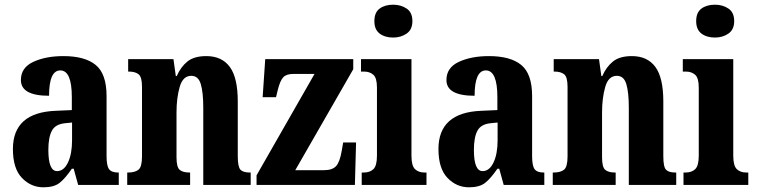

<svg xmlns="http://www.w3.org/2000/svg" viewBox="-20 -788 3224 818"><path d="M165 10Q210 10 234 -9Q258 -28 286 -69H294L313 0H486V-53H483Q455 -53 444.5 -67.5Q434 -82 434 -123V-379Q434 -473 388 -511Q342 -549 250 -549Q175 -549 122 -524.5Q69 -500 69 -447Q69 -380 189 -380Q189 -488 237 -488Q286 -488 286 -374V-319L218 -316Q35 -309 35 -153Q35 -70 73.5 -30Q112 10 165 10ZM223 -59Q186 -59 186 -149Q186 -203 201 -231Q216 -259 257 -263L287 -266V-191Q287 -132 269.5 -95.5Q252 -59 223 -59Z M522 0H790V-53H787Q759 -53 745.5 -64.5Q732 -76 732 -118V-309Q732 -370 745.5 -417.5Q759 -465 795 -465Q825 -465 835.5 -429.5Q846 -394 846 -330V0H1048V-53H1044Q1016 -53 1004.5 -65Q993 -77 993 -123V-356Q993 -457 959 -503Q925 -549 859 -549Q807 -549 778.5 -526Q750 -503 733 -464H729L719 -536H526V-483H530Q556 -483 570.5 -471.5Q585 -460 585 -418V-122Q585 -77 570 -65Q555 -53 526 -53H522Z M1073 0H1492L1497 -181H1442L1436 -146Q1428 -98 1412 -80.5Q1396 -63 1361 -63H1238L1485 -493V-536H1110L1099 -374H1156L1163 -403Q1173 -444 1186.5 -458.5Q1200 -473 1229 -473H1320L1073 -41Z M1655 -628Q1688 -628 1712.5 -645Q1737 -662 1737 -698Q1737 -735 1712.5 -751.5Q1688 -768 1655 -768Q1620 -768 1597.5 -751.5Q1575 -735 1575 -698Q1575 -662 1597.5 -645Q1620 -628 1655 -628ZM1521 0H1797V-53H1788Q1763 -53 1748 -67.5Q1733 -82 1733 -125V-536H1518V-483H1532Q1555 -483 1570.5 -469.5Q1586 -456 1586 -415V-125Q1586 -82 1571 -67.5Q1556 -53 1530 -53H1521Z M1978 10Q2023 10 2047 -9Q2071 -28 2099 -69H2107L2126 0H2299V-53H2296Q2268 -53 2257.5 -67.5Q2247 -82 2247 -123V-379Q2247 -473 2201 -511Q2155 -549 2063 -549Q1988 -549 1935 -524.5Q1882 -500 1882 -447Q1882 -380 2002 -380Q2002 -488 2050 -488Q2099 -488 2099 -374V-319L2031 -316Q1848 -309 1848 -153Q1848 -70 1886.5 -30Q1925 10 1978 10ZM2036 -59Q1999 -59 1999 -149Q1999 -203 2014 -231Q2029 -259 2070 -263L2100 -266V-191Q2100 -132 2082.5 -95.5Q2065 -59 2036 -59Z M2335 0H2603V-53H2600Q2572 -53 2558.5 -64.5Q2545 -76 2545 -118V-309Q2545 -370 2558.5 -417.5Q2572 -465 2608 -465Q2638 -465 2648.5 -429.5Q2659 -394 2659 -330V0H2861V-53H2857Q2829 -53 2817.5 -65Q2806 -77 2806 -123V-356Q2806 -457 2772 -503Q2738 -549 2672 -549Q2620 -549 2591.5 -526Q2563 -503 2546 -464H2542L2532 -536H2339V-483H2343Q2369 -483 2383.5 -471.5Q2398 -460 2398 -418V-122Q2398 -77 2383 -65Q2368 -53 2339 -53H2335Z M3026 -628Q3059 -628 3083.5 -645Q3108 -662 3108 -698Q3108 -735 3083.5 -751.5Q3059 -768 3026 -768Q2991 -768 2968.5 -751.5Q2946 -735 2946 -698Q2946 -662 2968.5 -645Q2991 -628 3026 -628ZM2892 0H3168V-53H3159Q3134 -53 3119 -67.5Q3104 -82 3104 -125V-536H2889V-483H2903Q2926 -483 2941.5 -469.5Q2957 -456 2957 -415V-125Q2957 -82 2942 -67.5Q2927 -53 2901 -53H2892Z"/></svg>

Font: Noto Serif ExtraCondensed Extra
Style: Regular
Weight: 800
Width: 3
Designer: Monotype Design Team
Foundry: Monotype Imaging Inc.
Version: Version 1.002